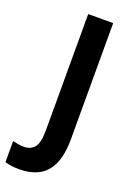

<svg xmlns="http://www.w3.org/2000/svg" viewBox="-240 -776 718 1048"><g transform="rotate(20 119.5 -251.5)"><path d="M17 211Q-9 211 -30 208Q-51 205 -67 200V77Q-53 81 -37 84Q-21 87 -2 87Q36 87 58.5 61.5Q81 36 81 -40V-714H226V-41Q226 51 200.5 106.5Q175 162 128 186.5Q81 211 17 211Z"/></g></svg>

Font: Noto Sans Armenian SemiCondensed
Style: Bold
Weight: 700
Width: 4
Designer: Monotype Design Team
Foundry: Monotype Imaging Inc.
Version: Version 2.008; ttfautohint (v1.8.4.7-5d5b)